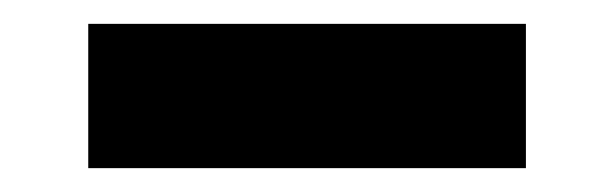

<svg xmlns="http://www.w3.org/2000/svg" viewBox="-20 -20 515 161"><path d="M54 121V0H421V121Z"/></svg>

Font: Raleway
Style: Bold
Weight: 700
Designer: Matt McInerney, Pablo Impallari, Rodrigo Fuenzalida
Foundry: Matt McInerney, Pablo Impallari, Rodrigo Fuenzalida
Version: Version 4.026